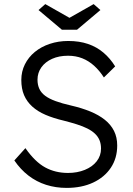

<svg xmlns="http://www.w3.org/2000/svg" viewBox="-20 -907 648 937"><path d="M50 -124 104 -184Q151 -117 200.5 -90Q250 -63 312 -63Q357 -63 394 -78Q431 -93 452 -120Q473 -147 473 -182Q473 -205 465.5 -223Q458 -241 443 -255Q428 -269 406 -280Q384 -291 355.5 -300Q327 -309 292 -318Q241 -330 202.5 -346.5Q164 -363 137.5 -387Q111 -411 97.5 -442.5Q84 -474 84 -517Q84 -558 101.5 -593Q119 -628 150 -653.5Q181 -679 223 -693Q265 -707 313 -707Q367 -707 409.5 -692.5Q452 -678 485 -650Q518 -622 542 -583L487 -529Q466 -562 439.5 -586Q413 -610 381.5 -622.5Q350 -635 312 -635Q268 -635 234.5 -620Q201 -605 182 -578.5Q163 -552 163 -518Q163 -493 172 -473.5Q181 -454 200.5 -439.5Q220 -425 251.5 -413.5Q283 -402 327 -392Q379 -380 420.5 -363Q462 -346 491.5 -322.5Q521 -299 536.5 -268Q552 -237 552 -197Q552 -135 521 -88.5Q490 -42 434.5 -16Q379 10 305 10Q252 10 205 -5Q158 -20 119 -50Q80 -80 50 -124ZM282 -762 168 -858 201 -887 319 -820 437 -887 470 -858 356 -762Z"/></svg>

Font: Our Lexend Light
Style: Regular
Weight: 300
Designer: Bonnie Shaver-Troup, Thomas Jockin
Foundry: Lexend
Version: Version 1.007